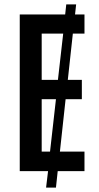

<svg xmlns="http://www.w3.org/2000/svg" viewBox="-20 -780 449 875"><path d="M365 0H243L235 75H190L199 0H70V-714H277L282 -760H327L322 -714H365V-627H312L289 -416H353V-328H279L253 -89H365ZM170 -416H244L268 -627H170ZM170 -89H208L235 -328H170Z"/></svg>

Font: Noto Sans ExtraCondensed Medium
Style: Regular
Weight: 500
Width: 2
Designer: Monotype Design Team
Foundry: Monotype Imaging Inc.
Version: Version 2.013; ttfautohint (v1.8.4.7-5d5b)